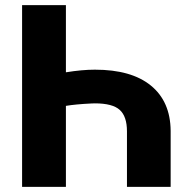

<svg xmlns="http://www.w3.org/2000/svg" viewBox="-20 -731 748 751"><path d="M66.4 0V-710.9H237.8V-448.2Q301.3 -458.5 351.1 -458.5Q494.1 -458.5 570.3 -396.2Q646.5 -334 647.5 -219.2V0H476.6V-217.3Q476.6 -275.4 448.5 -301Q420.4 -326.7 351.1 -326.7L336.4 -326.2Q275.4 -323.2 237.8 -316.9V0Z"/></svg>

Font: Sadagaat-English
Style: Regular
Weight: 900
Designer: Ahmed alsheikh
Foundry: Ahmed alsheikh Design
Version: Version 2.137;January 17, 2018;FontCreator 11.0.0.2408 64-bi